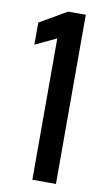

<svg xmlns="http://www.w3.org/2000/svg" viewBox="-81 -729 422 769"><g transform="rotate(10 130.0 -344.0)"><path d="M108 0V-575L22 -534V-624L132 -688H204V0Z"/></g></svg>

Font: Saira ExtraCondensed SemiBold
Style: Regular
Weight: 600
Width: 2
Designer: Hector Gatti with collaboration of the Omnibus-Type team
Foundry: Omnibus-Type
Version: Version 1.101